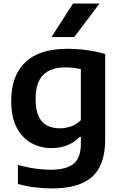

<svg xmlns="http://www.w3.org/2000/svg" viewBox="-20 -828 682 1078"><path d="M272 230Q226.5 230 176.8 224Q127 218 80.5 205V97.5Q130.5 112 176.8 118.5Q223 125 262.5 125Q353 125 393.5 91.2Q434 57.5 434 -20.5V-59.5H427.5Q399.5 -30 359.5 -13.2Q319.5 3.5 269 3.5Q207.5 3.5 156.2 -24.5Q105 -52.5 74 -111Q43 -169.5 43 -261.5Q43 -403.5 122.2 -478.8Q201.5 -554 358.5 -554Q411.5 -554 468 -546.5Q524.5 -539 570.5 -524.5V-45Q570.5 100 497 165Q423.5 230 272 230ZM316.5 -107.5Q348 -107.5 379.2 -118.5Q410.5 -129.5 434 -153.5V-439.5Q416.5 -444 394.2 -446.8Q372 -449.5 346.5 -449.5Q265 -449.5 222.5 -407.2Q180 -365 180 -273Q180 -210.5 197.2 -174.2Q214.5 -138 245.2 -122.8Q276 -107.5 316.5 -107.5ZM269 -620 390 -808H538.5L397 -620Z"/></svg>

Font: Encode Sans SmExp SmBold
Style: Regular
Weight: 600
Width: 6
Designer: Multiple Designers
Foundry: Impallari Type
Version: Version 3.002; ttfautohint (v1.8.3) -l 8 -r 50 -G 200 -x 14 